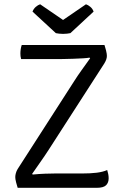

<svg xmlns="http://www.w3.org/2000/svg" viewBox="-20 -898 592 918"><path d="M334 -509Q350 -534.5 369.2 -561.2Q388.5 -588 411 -619.5L408 -622.5Q399 -620.5 377.2 -619.2Q355.5 -618 329.8 -617Q304 -616 282.2 -615.8Q260.5 -615.5 251 -615.5H81Q79 -622 78.2 -628.8Q77.5 -635.5 77.5 -642Q77.5 -652.5 79 -662.5Q80.5 -672.5 84 -683H479.5Q484.5 -667 487 -657Q489.5 -647 490.2 -641Q491 -635 491 -630.5Q491 -622.5 488 -613.8Q485 -605 479 -595L212.5 -181.5Q195.5 -155 174.2 -124.8Q153 -94.5 133.5 -66.5L136.5 -63.5Q168 -66.5 195.2 -67.5Q222.5 -68.5 241 -68.5H371.5Q412.5 -68.5 442.5 -72.2Q472.5 -76 492.5 -85Q495.5 -76 497.5 -65.8Q499.5 -55.5 499.5 -45.5Q499.5 -24.5 487 -12.2Q474.5 0 442.5 0H64.5Q59.5 -16.5 57 -26Q54.5 -35.5 53.8 -41.2Q53 -47 53 -51.5Q53 -60 55.8 -70Q58.5 -80 64.5 -90ZM391 -877.5Q401 -874.5 412 -865.2Q423 -856 427.5 -842.5L316.5 -739.5Q309 -738 300 -737Q291 -736 281.5 -736Q272 -736 263 -737Q254 -738 247 -739.5L135.5 -842.5Q140.5 -856 151.2 -865.2Q162 -874.5 172 -877.5L281.5 -802.5Z"/></svg>

Font: Signika SC
Style: Regular
Weight: 300
Designer: Anna Giedryś
Foundry: Anna Giedryś
Version: Version 2.000